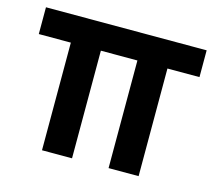

<svg xmlns="http://www.w3.org/2000/svg" viewBox="-83 -639 835 741"><g transform="rotate(15 335.0 -268.5)"><path d="M142 0V-430H14V-537H656V-430H528V0H408V-430H262V0Z"/></g></svg>

Font: Plus Jakarta Display Medium
Style: Regular
Weight: 500
Designer: Gumpita Rahayu
Foundry: Tokotype Studio
Version: Version 1.000